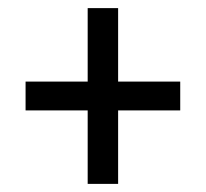

<svg xmlns="http://www.w3.org/2000/svg" viewBox="-20 -594 508 473"><path d="M196 -141H271V-322H424V-393H271V-574H196V-393H43V-322H196Z"/></svg>

Font: Noto Serif Khmer Condensed ExtraBold
Style: Regular
Weight: 800
Width: 3
Designer: Danh Hong and the Monotype Design Team
Foundry: Monotype Imaging Inc.
Version: Version 2.004